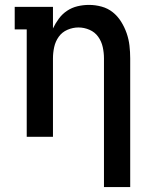

<svg xmlns="http://www.w3.org/2000/svg" viewBox="-20 -558 640 783"><path d="M404 205V-320Q404 -343 399 -366Q394 -389 380.5 -408Q367 -427 345 -436.5Q323 -446 300 -446Q277 -446 255 -436.5Q233 -427 219.5 -408Q206 -389 201 -366Q196 -343 196 -320V0H89V-438H40V-530H196V-442Q206 -463 220 -482Q234 -501 253.5 -514Q273 -527 296 -532.5Q319 -538 343 -538Q369 -538 394.5 -531Q420 -524 440 -508Q460 -492 474 -469.5Q488 -447 496.5 -422.5Q505 -398 508 -372Q511 -346 511 -320V205Z"/></svg>

Font: Iosevka Slab Semibold Extended
Style: Regular
Weight: 600
Width: 7
Monospace: yes
Designer: Belleve Invis
Foundry: Belleve Invis
Version: Version 11.1.0; ttfautohint (v1.8.3)